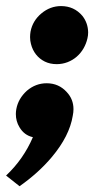

<svg xmlns="http://www.w3.org/2000/svg" viewBox="-38 -466 334 648"><path d="M28 162.5 -17.5 126.5Q41 71.5 73 -3Q43.5 -9.5 27.5 -37Q15.5 -57 15.5 -81Q15.5 -89 17 -97.5Q23.5 -133.5 53 -160Q82.5 -185 119.5 -185Q160.5 -185 187.5 -155Q210 -131 210 -97.5Q210 -87 207.5 -75Q196.5 -7 137 64Q92 117.5 28 162.5ZM153.5 -249.5Q131 -249.5 113.2 -258.2Q95.5 -267 83.5 -282.2Q71.5 -297.5 66.5 -317.5Q63.5 -328.5 63.5 -340.5Q63.5 -349.5 65 -359Q72 -396 101.8 -420.8Q131.5 -445.5 168 -445.5Q212 -445.5 240 -412.5Q259 -388.5 259.5 -356.5Q259.5 -346 257 -336Q253 -318.5 243.8 -302.5Q234.5 -286.5 221 -274.8Q207.5 -263 190 -256.2Q172.5 -249.5 153.5 -249.5Z"/></svg>

Font: Lucymar Sans ExtraBold
Style: Italic
Weight: 800
Italic angle: -10°
Foundry: The League of Moveable Type (original font) / Main changes by Cristiano Sobral with portions from Mirco Monsees
Version: Version 2.00;August 30, 2020;FontCreator 13.0.0.2681 64-bit